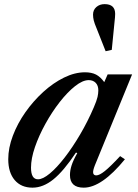

<svg xmlns="http://www.w3.org/2000/svg" viewBox="-20 -876 654 907"><path d="M133.5 10.5Q80 10.5 49.5 -25.2Q19 -61 19 -124Q19 -177.5 40.8 -235Q62.5 -292.5 100 -345.8Q137.5 -399 184.5 -441.8Q231.5 -484.5 282.5 -509.5Q333.5 -534.5 381.5 -534.5Q412.5 -534.5 433.5 -523.8Q454.5 -513 472.5 -488L488.5 -524.5H604L428 -94.5Q418 -69 420.2 -58.2Q422.5 -47.5 435 -47.5Q449.5 -47.5 475.2 -68Q501 -88.5 547.5 -138.5L570 -123.5Q460.5 10.5 375.5 10.5Q310.5 10.5 310.5 -49Q310.5 -70.5 318 -94.2Q325.5 -118 345 -152.5L339 -155.5Q280.5 -67.5 232 -28.5Q183.5 10.5 133.5 10.5ZM159.5 -29Q182.5 -29 215.5 -56.5Q248.5 -84 285.5 -131.8Q322.5 -179.5 358.5 -240.8Q394.5 -302 423 -368.5Q437 -401 440.8 -418.2Q444.5 -435.5 444.5 -449Q444.5 -472 432 -484.8Q419.5 -497.5 399 -497.5Q370.5 -497.5 334.5 -469Q298.5 -440.5 262 -393.8Q225.5 -347 194.8 -291.5Q164 -236 145.2 -181.5Q126.5 -127 126.5 -84Q126.5 -29 159.5 -29ZM479 -634 436.5 -741.5Q426.5 -765 423 -779Q419.5 -793 419.5 -807Q419.5 -829 435.2 -842.8Q451 -856.5 474 -856.5Q524 -856.5 524 -810.5Q524 -802 523.2 -793.8Q522.5 -785.5 521.5 -777L508 -640.5Z"/></svg>

Font: Libre Caslon Text Medium Italic
Style: Regular
Weight: 500
Italic angle: -22.583°
Designer: Pablo Impallari, Rodrigo Fuenzalida, Katja Schimmel
Foundry: Pablo Impallari, Rodrigo Fuenzalida
Version: Version 2.000